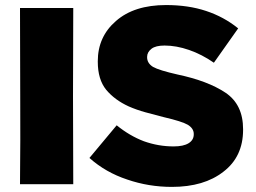

<svg xmlns="http://www.w3.org/2000/svg" viewBox="-20 -732 1019 764"><path d="M271.5 -700.2Q270.5 -525.4 270.5 -349.6Q271.5 -173.8 271.5 1Q218.8 1 166 1Q113.3 1 59.6 1Q61.5 -174.8 60.5 -349.6Q59.6 -525.4 59.6 -700.2Q112.3 -700.2 165 -700.2Q217.8 -700.2 271.5 -700.2Z M664.1 11.7Q792 11.7 869.1 -48.8Q947.3 -108.4 947.3 -215.8Q947.3 -216.8 947.3 -217.8Q947.3 -316.4 877 -363.3Q806.6 -410.2 686.5 -435.5Q613.3 -452.1 588.9 -465.8Q565.4 -480.5 565.4 -503.9Q565.4 -504.9 565.4 -505.9Q565.4 -524.4 583 -538.1Q599.6 -550.8 634.8 -550.8Q681.6 -550.8 732.4 -533.2Q783.2 -515.6 831.1 -482.4Q863.3 -527.3 927.7 -619.1Q871.1 -665 799.8 -688.5Q729.5 -711.9 640.6 -711.9Q513.7 -711.9 441.4 -648.4Q369.1 -585.9 369.1 -488.3Q369.1 -487.3 369.1 -486.3Q369.1 -416 402.3 -375Q436.5 -334 492.2 -308.6Q523.4 -294.9 558.6 -285.2Q593.8 -275.4 632.8 -265.6Q704.1 -249 727.5 -235.4Q751 -220.7 751 -199.2Q751 -198.2 751 -197.3Q751 -174.8 730.5 -162.1Q710 -149.4 670.9 -149.4Q610.4 -149.4 552.7 -169.9Q496.1 -191.4 444.3 -233.4Q408.2 -190.4 335.9 -103.5Q400.4 -45.9 486.3 -17.6Q571.3 11.7 664.1 11.7Z"/></svg>

Font: Big-Shock
Style: Black
Weight: 400